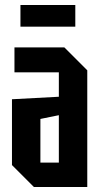

<svg xmlns="http://www.w3.org/2000/svg" viewBox="-20 -750 408 770"><path d="M28 -88V-352L216 -362V-460H38V-560H238L330 -468V0H116ZM142 -273V-98H216V-288ZM62 -643V-730H282V-643Z"/></svg>

Font: Tektur Condensed Medium
Style: Regular
Weight: 500
Width: 3
Designer: Adam Jagosz
Foundry: Adam Jagosz
Version: Version 1.005;gftools[0.9.30]